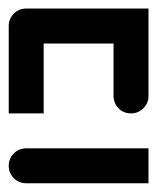

<svg xmlns="http://www.w3.org/2000/svg" viewBox="-20 -420 360 440"><path d="M40 0Q23.4 0 11.7 -11.7Q0 -23.4 0 -40Q0 -56.6 11.7 -68.4Q23.4 -80.1 40 -80.1Q133.8 -80.1 320.3 -80.1Q320.3 -53.7 320.3 0Q250 0 179.7 0Q110.4 0 40 0ZM320.3 -200.2Q320.3 -183.6 308.6 -171.9Q296.9 -160.2 280.3 -160.2Q271.5 -160.2 264.6 -163.1Q256.8 -166 252 -171.9Q246.1 -176.8 243.2 -184.6Q240.2 -191.4 240.2 -200.2Q240.2 -240.2 240.2 -320.3Q186.5 -320.3 80.1 -320.3Q80.1 -266.6 80.1 -160.2Q53.7 -160.2 0 -160.2Q0 -226.6 0 -360.4Q0 -377 11.7 -388.7Q23.4 -400.4 40 -400.4Q133.8 -400.4 320.3 -400.4Q320.3 -349.6 320.3 -299.8Q320.3 -250 320.3 -200.2Z"/></svg>

Font: Stray Robotalk
Style: Regular
Weight: 400
Designer: Faina Iasen
Version: Version 1.0